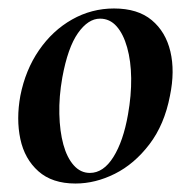

<svg xmlns="http://www.w3.org/2000/svg" viewBox="-20 -419 448 453"><path d="M158 14Q103 14 70.5 -15Q38 -44 28 -91Q18 -138 28 -193Q40 -254 72 -300.5Q104 -347 150 -373Q196 -399 249 -399Q305 -399 338 -371.5Q371 -344 382 -297.5Q393 -251 381 -193Q368 -125 332.5 -78.5Q297 -32 251 -9Q205 14 158 14ZM192 -11Q224 -11 247.5 -48.5Q271 -86 282 -149Q290 -194 289.5 -234.5Q289 -275 280 -307Q271 -339 255 -357Q239 -375 216 -375Q188 -375 164 -341Q140 -307 127 -236Q119 -191 120 -150Q121 -109 129.5 -78Q138 -47 154 -29Q170 -11 192 -11Z"/></svg>

Font: Cormorant Light
Style: Bold Italic
Weight: 700
Italic angle: -10°
Version: Version 4.000